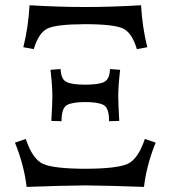

<svg xmlns="http://www.w3.org/2000/svg" viewBox="-20 -716 672 739"><path d="M506.8 -526.9Q488.3 -588.9 454.8 -605.7Q421.4 -622.6 308.1 -623Q195.3 -622.6 161.9 -605.7Q128.4 -588.9 109.9 -526.9L69.8 -534.2Q88.9 -610.8 93.8 -695.8Q206.5 -689 308.6 -689Q410.2 -689 522.9 -695.8Q527.8 -610.8 546.9 -534.2ZM534.2 3.4Q402.8 -1.5 308.6 -2.4Q213.9 -1.5 82.5 3.4Q72.8 -80.1 37.6 -167L79.1 -181.2Q105.5 -103 146 -85Q186.5 -66.9 308.6 -66.4Q430.2 -66.9 470.7 -85Q511.2 -103 537.6 -181.2L579.1 -167Q543.9 -80.1 534.2 3.4ZM399.9 -249.5Q399.9 -301.3 377.9 -312.3Q356 -323.2 308.1 -323.2Q260.7 -323.2 238.8 -312.3Q216.8 -301.3 216.8 -249.5L177.7 -250.5Q181.6 -322.3 181.6 -346.2Q181.6 -384.8 174.3 -447.3L213.4 -450.2Q214.8 -410.6 236.1 -400.4Q257.3 -390.1 308.1 -390.1Q359.4 -390.1 380.6 -400.4Q401.9 -410.6 403.3 -450.2L442.4 -447.3Q435.1 -384.8 435.1 -346.2Q435.1 -322.3 439 -250.5Z"/></svg>

Font: Kelvinch
Style: Regular
Weight: 400
Designer: Paul James MIller
Foundry: High-Logic / Made with FontCreator
Version: Version 3.30 September 23, 2016